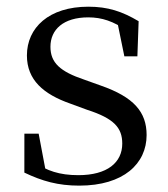

<svg xmlns="http://www.w3.org/2000/svg" viewBox="-20 -551 513 585"><path d="M221.4 14.6C356.8 14.6 426.7 -52.6 426.7 -139.6C426.7 -209.7 387.8 -255.2 286.8 -290.4L236.5 -308.4C163.2 -333 133.7 -359.8 133.7 -408.5C133.7 -460.8 172.9 -498.1 249.1 -498.1C290.4 -498.1 325.7 -486.1 366.5 -457.8V-490.1L335.1 -495.5L358.9 -379.4H398.6L402.4 -486.4C352.1 -516.2 309 -530.6 249.1 -530.6C128.9 -530.6 62 -466.5 62 -382C62 -307.3 112.6 -264 193.9 -235.4L245.6 -216.4C327.2 -190.2 352.5 -161.8 352.5 -113.5C352.5 -56.1 307.3 -17.3 218.7 -17.3C160.4 -17.3 122.8 -31.1 84.9 -56.3V-20.3L121.5 -18.1L97.8 -143.7H54.3L54.2 -25.1C108.5 0.8 156.8 14.6 221.4 14.6Z"/></svg>

Font: Source Han Serif CN VF
Style: Regular
Weight: 250
Designer: Ryoko NISHIZUKA 西塚涼子 (kana & ideographs); Frank Grießhammer (Latin, Greek & Cyrillic); Wenlong ZHANG 张文龙 (bopomofo); San
Foundry: Adobe
Version: Version 2.002;hotconv 1.1.0;makeotfexe 2.6.0